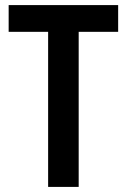

<svg xmlns="http://www.w3.org/2000/svg" viewBox="-20 -734 499 754"><path d="M289 0H169V-609H14V-714H444V-609H289Z"/></svg>

Font: Noto Sans Khmer Condensed SemiBold
Style: Regular
Weight: 600
Width: 3
Designer: Danh Hong and the Monotype Design Team
Foundry: Monotype Imaging Inc.
Version: Version 2.004